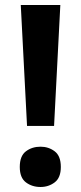

<svg xmlns="http://www.w3.org/2000/svg" viewBox="-20 -734 323 767"><path d="M196 -231 221 -714H63L88 -231ZM59 -67Q59 -24 83.5 -5.5Q108 13 142 13Q174 13 198.5 -5.5Q223 -24 223 -67Q223 -111 198.5 -129.5Q174 -148 142 -148Q108 -148 83.5 -129.5Q59 -111 59 -67Z"/></svg>

Font: Noto Sans UI
Style: Bold
Weight: 700
Designer: Monotype Design Team
Foundry: Monotype Imaging Inc.
Version: Version 1.901